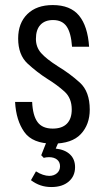

<svg xmlns="http://www.w3.org/2000/svg" viewBox="-20 -569 420 774"><path d="M341.8 -127.2Q341.8 -199.6 302.1 -235.8Q262.4 -272 212.8 -302Q166.8 -331.4 145.8 -355.1Q124.8 -378.8 124.8 -412.2Q124.8 -449.4 142.9 -468.8Q161 -488.2 194 -488.2Q230.6 -488.2 248.5 -462.5Q266.4 -436.8 270.4 -380.6H339.2Q333.6 -463.8 298.6 -506.2Q263.6 -548.6 192.6 -548.6Q127.4 -548.6 90.3 -512.2Q53.2 -475.8 53.2 -413.8Q53.2 -347.8 91.4 -312.5Q129.6 -277.2 172.2 -250.2Q210.4 -226.6 239.8 -200.1Q269.2 -173.6 269.2 -127.6Q269.2 -90.2 249.7 -70.4Q230.2 -50.6 192.6 -50.6Q150.4 -50.6 131.2 -77.1Q112 -103.6 109.6 -158H40.8Q44.8 -83.6 78 -36.8Q111.2 10 193 10Q269.6 10 305.7 -28.4Q341.8 -66.8 341.8 -127.2ZM156.4 67.4Q160.8 66 166 65.3Q171.2 64.6 177.4 64.6Q197.8 64.6 209.9 74.3Q222 84 222 101.4Q222 118.4 209.7 129.2Q197.4 140 178.4 140Q166.8 140 152.9 135.4Q139 130.8 125 121.8L104.8 157.4Q123.4 171.4 143.5 178.2Q163.6 185 187.2 185Q231.2 185 256.9 163Q282.6 141 282.6 104.8Q282.6 72.8 262.1 53.4Q241.6 34 204.6 30L222.6 -11H173L146.2 56.8Z"/></svg>

Font: Secuela Light
Style: Regular
Weight: 300
Designer: Fernando Haro
Foundry: deFharo
Version: Version 1.708